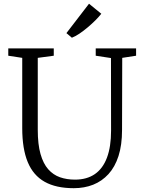

<svg xmlns="http://www.w3.org/2000/svg" viewBox="-20 -1003 768 1032"><path d="M376.5 8.5Q281 8.5 219.8 -26Q158.5 -60.5 129 -132Q99.5 -203.5 99.5 -314V-692L24.5 -703.5V-743H269V-703.5L183 -692V-305.5Q183 -227 197.8 -175.2Q212.5 -123.5 239.2 -93.2Q266 -63 302.5 -50.2Q339 -37.5 383 -37.5Q446.5 -37.5 489.8 -67.2Q533 -97 555 -155.8Q577 -214.5 577 -301L576.5 -691L494.5 -703.5V-743H711.5V-703.5L637 -692L636 -305Q636 -223.5 617 -164.5Q598 -105.5 563 -67.2Q528 -29 480.8 -10.2Q433.5 8.5 376.5 8.5ZM366 -800.5 337 -825 458.5 -983 524.5 -929Q512 -913 492.8 -893.8Q473.5 -874.5 451.2 -855.8Q429 -837 407 -822.2Q385 -807.5 367 -800.5Z"/></svg>

Font: Merriweather 36pt Light
Style: Regular
Weight: 300
Designer: Eben Sorkin
Foundry: Eben Sorkin
Version: Version 2.100